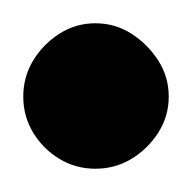

<svg xmlns="http://www.w3.org/2000/svg" viewBox="-32 -493 165 165"><path d="M-12 -410Q-12 -393 -3.5 -379Q5 -365 19 -356.5Q33 -348 50 -348Q67 -348 81 -356.5Q95 -365 104 -379Q113 -393 113 -410Q113 -427 104 -441Q95 -455 81 -464Q67 -473 50 -473Q33 -473 19 -464Q5 -455 -3.5 -441Q-12 -427 -12 -410Z"/></svg>

Font: Linefont Medium
Style: Regular
Weight: 500
Monospace: yes
Version: Version 3.002;gftools[0.9.33]